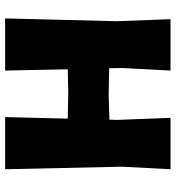

<svg xmlns="http://www.w3.org/2000/svg" viewBox="12 -699 687 751"><g transform="rotate(-90 355.5 -323.5)"><path d="M648 -210 656 0H455L465 -190L464 -240L356 -242L263 -239L262 -210L270 0H69L79 -190L69 -647H273L267 -402L368 -400L460 -402L455 -647H659Z"/></g></svg>

Font: Luna Sans Black
Style: Regular
Weight: 900
Designer: Juan Pablo del Peral
Foundry: Huerta Tipografica
Version: Version 2.001; ttfautohint (v1.5)